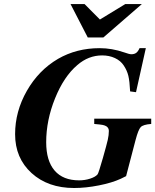

<svg xmlns="http://www.w3.org/2000/svg" viewBox="-20 -918 773 956"><path d="M732.9 -327.1V-300.8Q692.9 -297.9 680.7 -285.2Q668.5 -272.5 654.8 -220.2L607.9 -41L581.1 -27.8Q537.6 -7.8 472.7 5.1Q407.7 18.1 349.1 18.1Q218.8 18.1 137 -56.4Q55.2 -130.9 55.2 -250Q55.2 -363.3 113.8 -465.8Q172.4 -568.4 269 -625Q361.3 -678.2 476.1 -678.2Q537.1 -678.2 598.1 -657.2Q624 -647.9 633.8 -647.9Q648.9 -647.9 658.2 -654.8Q667.5 -661.6 674.8 -678.2H706.1L657.2 -459L627.9 -462.9Q625.5 -513.7 619.1 -540.3Q612.8 -566.9 596.2 -591.8Q580.6 -615.7 552.2 -628.9Q523.9 -642.1 488.8 -642.1Q420.4 -642.1 365.2 -594.2Q298.3 -537.6 254.2 -428.5Q210 -319.3 210 -210Q210 -117.2 252 -68.6Q293.9 -20 374 -20Q402.8 -20 429 -28.6Q455.1 -37.1 465.8 -49.8Q470.7 -55.7 492.2 -130.9Q511.2 -197.8 516.6 -221.7Q522 -245.6 522 -266.1Q522 -280.8 509.8 -289.1Q501.5 -293.9 491.7 -295.9Q481.9 -297.9 449.2 -300.8V-327.1ZM686.5 -897.9 494.6 -731.4H417L331.1 -897.9H400.9L477.5 -820.8L604 -897.9Z"/></svg>

Font: Accordance
Style: Bold-Italic
Weight: 700
Italic angle: -11°
Version: Version 1.2 (build January 31, 2020) Miklal Software Solutio